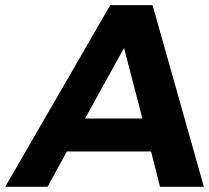

<svg xmlns="http://www.w3.org/2000/svg" viewBox="-26 -720 806 740"><path d="M-5.9 0 398.9 -700.2H562L759.8 0H590.8L556.2 -136.2H231.9L157.2 0ZM301.8 -263.2H522.9L452.1 -535.2Z"/></svg>

Font: Trueno SemiBold
Style: Italic
Weight: 600
Designer: Julieta Ulanovsky
Foundry: Julieta Ulanovsky
Version: Version 3.001b | FøM Fix